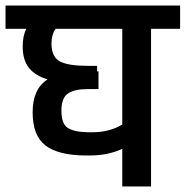

<svg xmlns="http://www.w3.org/2000/svg" viewBox="-30 -674 671 694"><path d="M621 -654V-570H516V0H412V-136Q360 -112 295 -112H277Q180 -113 134 -148.5Q88 -184 88 -268Q88 -353 142 -387Q96 -401 74 -429.5Q52 -458 52 -506Q52 -544 65 -570H-10V-654ZM412 -224V-570H171Q156 -549 156 -515Q157 -467 187.5 -451.5Q218 -436 287 -436H321V-416H326V-352H287Q239 -352 215.5 -336Q192 -320 192 -274Q192 -227 214.5 -212Q237 -197 287 -196H305Q366 -196 412 -224Z"/></svg>

Font: Biryani SemiBold
Style: Regular
Weight: 600
Designer: Dan Reynolds and Mathieu Réguer
Foundry: Dan Reynolds and Mathieu Réguer
Version: Version 1.004; ttfautohint (v1.1) -l 5 -r 5 -G 72 -x 0 -D la